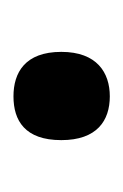

<svg xmlns="http://www.w3.org/2000/svg" viewBox="31 -498 183 285"><g transform="rotate(-90 122.5 -355.5)"><path d="M122 -284C157 -284 188 -303 188 -356C188 -410 157 -427 122 -427C86 -427 57 -410 57 -356C57 -303 86 -284 122 -284Z"/></g></svg>

Font: Noto Serif Ethiopic Condensed SemiBold
Style: Regular
Weight: 600
Width: 3
Designer: Monotype Design Team
Foundry: Monotype Imaging Inc.
Version: Version 2.102